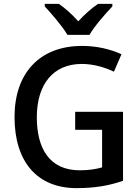

<svg xmlns="http://www.w3.org/2000/svg" viewBox="-20 -961 725 991"><path d="M560 -941H486C453 -919 417 -887 384 -851C352 -887 317 -918 284 -941H211V-928C246 -890 302 -826 328 -781H442C467 -826 525 -891 560 -928ZM368 -384V-291H507V-97C478 -89 442 -82 392 -82C235 -82 170 -195 170 -356C170 -525 254 -631 402 -631C463 -631 522 -613 568 -591L607 -681C550 -707 480 -724 404 -724C182 -724 55 -581 55 -357C55 -127 171 10 375 10C470 10 544 -3 615 -28V-384Z"/></svg>

Font: Noto Sans Thai Medium
Style: Regular
Weight: 500
Designer: Monotype Design Team
Foundry: Monotype Imaging Inc.
Version: Version 1.901